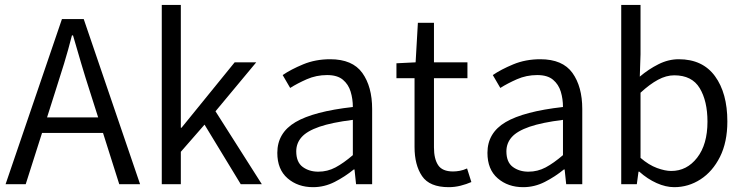

<svg xmlns="http://www.w3.org/2000/svg" viewBox="-20 -755 3050 787"><path d="M554.2 0H468.8L402.3 -210H152.3L85.4 0H2.9L233.9 -676.8H323.2ZM207 -381.3 172.9 -273.9H382.3L348.1 -381.3Q329.6 -438.5 313 -494.6Q296.4 -550.8 279.3 -609.9H274.9Q259.8 -550.8 242.7 -494.6Q225.6 -438.5 207 -381.3Z M643.1 0V-734.9H721.2V-231.4H724.1L941.9 -499.5H1030.3L863.3 -298.8L1053.2 0H966.8L818.4 -244.1L721.2 -132.8V0Z M1263.2 12.2Q1200.7 12.2 1158.7 -24.2Q1116.7 -60.5 1116.7 -128.4Q1116.7 -210.4 1191.2 -254.4Q1265.6 -298.3 1426.3 -316.4Q1426.3 -349.6 1417.2 -379.4Q1408.2 -409.2 1385.5 -428.2Q1362.8 -447.3 1320.8 -447.3Q1276.4 -447.3 1237.5 -430.2Q1198.7 -413.1 1169.4 -394.5L1138.7 -447.3Q1171.9 -470.2 1222.4 -491.2Q1272.9 -512.2 1333.5 -512.2Q1424.8 -512.2 1465.1 -456.1Q1505.4 -399.9 1505.4 -308.1V0H1439.5L1433.1 -60.5H1430.2Q1394 -30.8 1351.8 -9.3Q1309.6 12.2 1263.2 12.2ZM1284.7 -51.3Q1322.3 -51.3 1355.2 -68.8Q1388.2 -86.4 1426.3 -119.1V-263.7Q1339.8 -252.9 1289.1 -235.4Q1238.3 -217.8 1216.3 -192.9Q1194.3 -168 1194.3 -134.8Q1194.3 -90.3 1220.7 -70.8Q1247.1 -51.3 1284.7 -51.3Z M1819.3 12.2Q1740.7 12.2 1710 -33.2Q1679.2 -78.6 1679.2 -152.3V-434.6H1605V-495.6L1683.6 -499.5L1692.9 -661.6H1758.8V-499.5H1896V-434.6H1758.8V-150.4Q1758.8 -104 1775.9 -78.1Q1793 -52.2 1836.9 -52.2Q1850.1 -52.2 1864.7 -54.9Q1879.4 -57.6 1894.5 -64.5L1912.1 -8.8Q1892.1 0 1868.2 6.1Q1844.2 12.2 1819.3 12.2Z M2124.5 12.2Q2062 12.2 2020 -24.2Q1978 -60.5 1978 -128.4Q1978 -210.4 2052.5 -254.4Q2127 -298.3 2287.6 -316.4Q2287.6 -349.6 2278.6 -379.4Q2269.5 -409.2 2246.8 -428.2Q2224.1 -447.3 2182.1 -447.3Q2137.7 -447.3 2098.9 -430.2Q2060.1 -413.1 2030.8 -394.5L2000 -447.3Q2033.2 -470.2 2083.7 -491.2Q2134.3 -512.2 2194.8 -512.2Q2286.1 -512.2 2326.4 -456.1Q2366.7 -399.9 2366.7 -308.1V0H2300.8L2294.4 -60.5H2291.5Q2255.4 -30.8 2213.1 -9.3Q2170.9 12.2 2124.5 12.2ZM2146 -51.3Q2183.6 -51.3 2216.6 -68.8Q2249.5 -86.4 2287.6 -119.1V-263.7Q2201.2 -252.9 2150.4 -235.4Q2099.6 -217.8 2077.6 -192.9Q2055.7 -168 2055.7 -134.8Q2055.7 -90.3 2082 -70.8Q2108.4 -51.3 2146 -51.3Z M2743.7 12.2Q2709 12.2 2671.4 -4.6Q2633.8 -21.5 2600.6 -51.3H2597.2L2590.3 0H2526.4V-734.9H2605.5V-532.7L2602.5 -440.9Q2638.2 -471.2 2679 -491.7Q2719.7 -512.2 2762.2 -512.2Q2859.9 -512.2 2910.6 -442.9Q2961.4 -373.5 2961.4 -257.3Q2961.4 -172.4 2931.2 -112.1Q2900.9 -51.8 2851.3 -19.8Q2801.8 12.2 2743.7 12.2ZM2731.4 -54.2Q2795.4 -54.2 2837.6 -108.6Q2879.9 -163.1 2879.9 -256.3Q2879.9 -340.8 2848.1 -393.6Q2816.4 -446.3 2743.7 -446.3Q2710.9 -446.3 2677 -428Q2643.1 -409.7 2605.5 -375V-107.9Q2639.6 -78.6 2672.9 -66.4Q2706.1 -54.2 2731.4 -54.2Z"/></svg>

Font: Akatab
Style: Regular
Weight: 400
Designer: SIL Global
Foundry: SIL Global
Version: Version 4.100